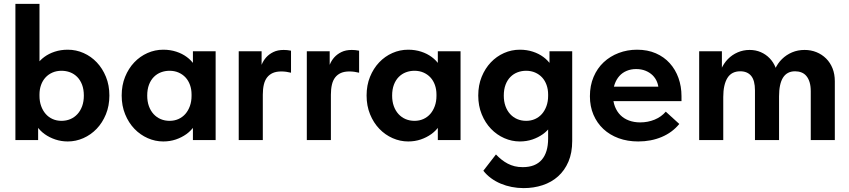

<svg xmlns="http://www.w3.org/2000/svg" viewBox="-20 -720 4364 987"><path d="M176 0V-111L183 -126V-325.5V-332.5V-700H59.2V-332.5V-325.5V0ZM328.5 7.2Q369.8 7.2 408.4 -9.8Q447 -26.8 476.8 -57.8Q506.5 -88.8 524.4 -132.4Q542.3 -176 542.3 -229Q542.3 -282 524.6 -325.1Q507 -368.3 477.6 -399.3Q448.3 -430.3 409.6 -447.4Q371 -464.5 328.5 -464.5Q292.5 -464.5 261.6 -454.4Q230.8 -444.3 207.5 -427Q184.3 -409.8 169.8 -387.9Q155.3 -366 153 -342V-234.5H183Q183 -260.8 191 -283.1Q199 -305.5 213.8 -321.6Q228.5 -337.7 249.6 -347Q270.8 -356.2 296.3 -356.2Q319.2 -356.2 340.1 -348.4Q361 -340.5 376.9 -324.5Q392.7 -308.5 401.9 -284.5Q411 -260.5 411 -228.5Q411 -198.5 402.4 -174.5Q393.7 -150.5 378.1 -133.5Q362.5 -116.5 341.5 -107.6Q320.5 -98.8 296 -98.8Q271.3 -98.8 250.4 -108.1Q229.5 -117.5 214.8 -134.4Q200 -151.3 191.5 -174.9Q183 -198.5 183 -226.8H148V-120.8Q153.8 -94.3 169.9 -70.9Q186 -47.5 209.9 -30.4Q233.8 -13.3 264.3 -3Q294.8 7.2 328.5 7.2Z M971.7 0H1088.5V-325.5V-332.5V-456.5H971.7V-332.5L964.7 -325.5V-126L971.7 -111ZM819.2 7.2Q853.7 7.2 883.9 -3Q914 -13.3 937.9 -30.4Q961.7 -47.5 977.9 -70.9Q994 -94.3 999.8 -120.8V-226.8H964.7Q964.7 -198.5 956.2 -174.9Q947.7 -151.3 933 -134.4Q918.2 -117.5 897.4 -108.1Q876.5 -98.8 851.8 -98.8Q827.3 -98.8 806.3 -107.6Q785.3 -116.5 769.6 -133.5Q754 -150.5 745.4 -174.5Q736.8 -198.5 736.8 -228.5Q736.8 -260.5 745.9 -284.5Q755 -308.5 770.9 -324.5Q786.8 -340.5 807.8 -348.4Q828.8 -356.2 851.5 -356.2Q877 -356.2 898.1 -347Q919.2 -337.7 934 -321.6Q948.7 -305.5 956.7 -283.1Q964.7 -260.8 964.7 -234.5H994.8V-342Q992.5 -366 978 -387.9Q963.5 -409.8 940.2 -427Q917 -444.3 886.1 -454.4Q855.2 -464.5 819.2 -464.5Q776.7 -464.5 738.1 -447.4Q699.5 -430.3 670.1 -399.3Q640.7 -368.3 623.1 -325.1Q605.5 -282 605.5 -229Q605.5 -176 623.4 -132.4Q641.2 -88.8 671 -57.8Q700.7 -26.8 739.4 -9.8Q778 7.2 819.2 7.2Z M1438.5 -463.3Q1407.5 -463.3 1385.4 -452.5Q1363.3 -441.8 1348.5 -425.3Q1333.8 -408.8 1325.5 -388.4Q1317.3 -368 1314.3 -348.8L1324.8 -325.5V-456.5H1207.2V0H1331V-233.2Q1331 -262.7 1336.3 -285Q1341.5 -307.2 1353.1 -322.1Q1364.8 -337 1382.6 -344.9Q1400.5 -352.7 1426.3 -352.7Q1439 -352.7 1451.9 -350.9Q1464.8 -349 1476 -346.2V-459.5Q1466.5 -461.5 1456.5 -462.4Q1446.5 -463.3 1438.5 -463.3Z M1788.5 -463.3Q1757.5 -463.3 1735.4 -452.5Q1713.3 -441.8 1698.5 -425.3Q1683.8 -408.8 1675.5 -388.4Q1667.3 -368 1664.3 -348.8L1674.8 -325.5V-456.5H1557.2V0H1681V-233.2Q1681 -262.7 1686.3 -285Q1691.5 -307.2 1703.1 -322.1Q1714.8 -337 1732.6 -344.9Q1750.5 -352.7 1776.3 -352.7Q1789 -352.7 1801.9 -350.9Q1814.8 -349 1826 -346.2V-459.5Q1816.5 -461.5 1806.5 -462.4Q1796.5 -463.3 1788.5 -463.3Z M2230.7 0H2347.5V-325.5V-332.5V-456.5H2230.7V-332.5L2223.7 -325.5V-126L2230.7 -111ZM2078.2 7.2Q2112.7 7.2 2142.9 -3Q2173 -13.3 2196.9 -30.4Q2220.7 -47.5 2236.9 -70.9Q2253 -94.3 2258.8 -120.8V-226.8H2223.7Q2223.7 -198.5 2215.2 -174.9Q2206.7 -151.3 2192 -134.4Q2177.2 -117.5 2156.4 -108.1Q2135.5 -98.8 2110.8 -98.8Q2086.3 -98.8 2065.3 -107.6Q2044.3 -116.5 2028.6 -133.5Q2013 -150.5 2004.4 -174.5Q1995.8 -198.5 1995.8 -228.5Q1995.8 -260.5 2004.9 -284.5Q2014 -308.5 2029.9 -324.5Q2045.8 -340.5 2066.8 -348.4Q2087.8 -356.2 2110.5 -356.2Q2136 -356.2 2157.1 -347Q2178.2 -337.7 2193 -321.6Q2207.7 -305.5 2215.7 -283.1Q2223.7 -260.8 2223.7 -234.5H2253.8V-342Q2251.5 -366 2237 -387.9Q2222.5 -409.8 2199.2 -427Q2176 -444.3 2145.1 -454.4Q2114.2 -464.5 2078.2 -464.5Q2035.7 -464.5 1997.1 -447.4Q1958.5 -430.3 1929.1 -399.3Q1899.7 -368.3 1882.1 -325.1Q1864.5 -282 1864.5 -229Q1864.5 -176 1882.4 -132.4Q1900.2 -88.8 1930 -57.8Q1959.7 -26.8 1998.4 -9.8Q2037 7.2 2078.2 7.2Z M2672 247Q2724 247 2769.6 231.9Q2815.3 216.8 2849 186.5Q2882.8 156.2 2902.1 111Q2921.5 65.7 2921.5 5V-456.5H2804.7V-332.5L2797.7 -325.5V-8Q2797.7 27.7 2789.5 55.1Q2781.2 82.5 2765 101.2Q2748.7 120 2724.4 129.6Q2700 139.2 2667 139.2Q2644.3 139.2 2625.3 134.5Q2606.3 129.7 2589.9 121.1Q2573.5 112.5 2558.6 100.7Q2543.8 89 2529.5 74L2464.7 157.7Q2481.7 179.5 2504.5 196.1Q2527.2 212.8 2554 224Q2580.8 235.3 2610.5 241.1Q2640.3 247 2672 247ZM2652.2 7.2Q2686.7 7.2 2716.9 -3Q2747 -13.3 2770.9 -30.4Q2794.7 -47.5 2810.9 -70.9Q2827 -94.3 2832.8 -120.8V-226.8H2797.7Q2797.7 -198.5 2789.2 -174.9Q2780.7 -151.3 2766 -134.4Q2751.2 -117.5 2730.4 -108.1Q2709.5 -98.8 2684.8 -98.8Q2660.3 -98.8 2639.3 -107.6Q2618.3 -116.5 2602.6 -133.5Q2587 -150.5 2578.4 -174.5Q2569.8 -198.5 2569.8 -228.5Q2569.8 -260.5 2578.9 -284.5Q2588 -308.5 2603.9 -324.5Q2619.8 -340.5 2640.8 -348.4Q2661.8 -356.2 2684.5 -356.2Q2710 -356.2 2731.1 -347Q2752.2 -337.7 2767 -321.6Q2781.7 -305.5 2789.7 -283.1Q2797.7 -260.8 2797.7 -234.5H2827.8V-342Q2825.5 -366 2811 -387.9Q2796.5 -409.8 2773.2 -427Q2750 -444.3 2719.1 -454.4Q2688.2 -464.5 2652.2 -464.5Q2609.7 -464.5 2571.1 -447.4Q2532.5 -430.3 2503.1 -399.3Q2473.7 -368.3 2456.1 -325.1Q2438.5 -282 2438.5 -229Q2438.5 -176 2456.4 -132.4Q2474.2 -88.8 2504 -57.8Q2533.7 -26.8 2572.4 -9.8Q2611 7.2 2652.2 7.2Z M3260.8 7.2Q3327 7.2 3381.6 -15.9Q3436.3 -39 3472 -82.8L3402.5 -146Q3379.8 -119.3 3345.1 -105Q3310.5 -90.8 3270.8 -90.8Q3239.8 -90.8 3213.6 -100.4Q3187.5 -110 3169.4 -128.1Q3151.3 -146.3 3141.1 -172.3Q3131 -198.3 3131 -231.8Q3131 -262.8 3139.8 -287.4Q3148.5 -312 3163.9 -329.2Q3179.3 -346.5 3201.4 -355.7Q3223.5 -365 3250 -365Q3276.8 -365 3298 -356.5Q3319.2 -348 3334.4 -333.4Q3349.5 -318.7 3357.5 -299Q3365.5 -279.3 3365.5 -257.3V-221.8L3440.3 -274.5H3083.8V-200H3483.3V-225.7Q3483.3 -275.8 3467.8 -319.1Q3452.3 -362.5 3423 -395Q3393.8 -427.5 3351.3 -446Q3308.8 -464.5 3254.8 -464.5Q3204.8 -464.5 3160.5 -447.6Q3116.2 -430.8 3083.2 -399.9Q3050.2 -369 3031.4 -324.6Q3012.5 -280.3 3012.5 -225.3Q3012.5 -173 3030.7 -130.3Q3049 -87.5 3081.7 -56.9Q3114.5 -26.3 3160.1 -9.5Q3205.8 7.2 3260.8 7.2Z M3574.2 0H3698V-325.5L3691 -332.5V-456.5H3574.2V-332.5V-325.5V-126V-111ZM3861 -255.5V0H3984.8V-288L3980 -311.2Q3978.5 -343.8 3967.4 -371.8Q3956.3 -399.8 3936.8 -420.1Q3917.3 -440.5 3891 -451.9Q3864.8 -463.3 3833.5 -463.3Q3801 -463.3 3772.3 -450.9Q3743.5 -438.5 3721.8 -416.3Q3700 -394 3686.8 -363Q3673.5 -332 3672 -294.7V-221.5H3698Q3698 -253.2 3703.4 -277.6Q3708.8 -302 3719.3 -319.1Q3729.8 -336.2 3746.4 -344.9Q3763 -353.5 3785.5 -353.5Q3822 -353.5 3841.5 -329.9Q3861 -306.2 3861 -255.5ZM4147.8 -250.7V0H4271.5V-289.5V-302.3Q4271.5 -339 4259.8 -368.5Q4248 -398 4226.8 -419.1Q4205.5 -440.3 4177.1 -451.8Q4148.8 -463.3 4116 -463.3Q4081.3 -463.3 4051.9 -450.9Q4022.5 -438.5 3999.8 -416.3Q3977 -394 3963.6 -363.1Q3950.3 -332.2 3948.3 -295V-224.7H3984.8Q3984.8 -256.5 3989.9 -280.6Q3995 -304.7 4005 -320.7Q4015 -336.7 4030.5 -345.1Q4046 -353.5 4067.3 -353.5Q4084.8 -353.5 4099.8 -347.7Q4114.8 -342 4125.4 -329.2Q4136 -316.5 4141.9 -297.1Q4147.8 -277.7 4147.8 -250.7Z"/></svg>

Font: Tilda Sans VF
Style: Regular
Weight: 400
Designer: ParaType Ltd
Foundry: ParaType Ltd
Version: Version 1.010